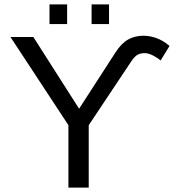

<svg xmlns="http://www.w3.org/2000/svg" viewBox="-20 -857 812 877"><path d="M292.5 0V-285.2L27.8 -688H132.3L341.3 -360.4L507.3 -617.2Q534.2 -659.2 565.2 -676.5Q596.2 -693.8 634.8 -693.8Q664.1 -693.8 694.8 -682.9Q725.6 -671.9 754.4 -647L713.4 -580.6Q700.7 -592.3 679.4 -603.3Q658.2 -614.3 640.1 -614.3Q622.6 -614.3 608.9 -607.2Q595.2 -600.1 579.6 -576.7L385.3 -285.2V0ZM478 -836.9V-747.1H398.4V-836.9ZM286.6 -836.9V-747.1H206.1V-836.9Z"/></svg>

Font: Arimo Nerd Font
Style: Regular
Weight: 400
Designer: Steve Matteson
Foundry: Monotype Imaging Inc.
Version: Version 1.33;Nerd Fonts 3.2.1